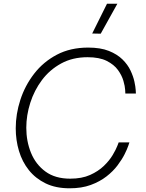

<svg xmlns="http://www.w3.org/2000/svg" viewBox="-20 -1007 787 1037"><path d="M524 -825 478 -826 558 -987H614ZM356 10Q281 10 226.5 -16.5Q172 -43 136 -88Q100 -133 82.5 -191.5Q65 -250 65 -314Q65 -391 90 -468Q115 -545 164.5 -609Q214 -673 287 -711.5Q360 -750 456 -750Q523 -750 568 -732Q613 -714 641.5 -686Q670 -658 685 -626Q700 -594 706 -566Q712 -538 713 -520Q714 -502 714 -502H657Q657 -502 656 -521.5Q655 -541 646.5 -570.5Q638 -600 617 -629Q596 -658 556.5 -678Q517 -698 453 -698Q372 -698 310 -664Q248 -630 206.5 -574.5Q165 -519 143.5 -451.5Q122 -384 122 -317Q122 -244 147.5 -181.5Q173 -119 225.5 -80.5Q278 -42 359 -42Q422 -42 466.5 -62Q511 -82 541 -111Q571 -140 588.5 -169.5Q606 -199 613.5 -218.5Q621 -238 621 -238H679Q679 -238 673 -220Q667 -202 653 -174Q639 -146 615 -114Q591 -82 555 -54Q519 -26 470 -8Q421 10 356 10Z"/></svg>

Font: Be Vietnam Pro ExtraLight
Style: Italic
Weight: 200
Italic angle: -12°
Designer: Lam Bao, Tony Le, Vietanh Nguyen
Foundry: Yellow Type Foundry
Version: Version 1.002; ttfautohint (v1.8.3)